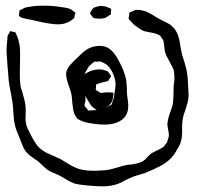

<svg xmlns="http://www.w3.org/2000/svg" viewBox="-20 -604 696 678"><path d="M48 -561Q49 -562 48.5 -564Q48 -566 49 -567Q50 -568 53 -569.5Q56 -571 57 -571Q65 -576 69 -577Q72 -578 77 -579Q82 -580 85 -580Q102 -584 134 -584Q168 -584 196 -579Q198 -579 207.5 -577.5Q217 -576 224.5 -573.5Q232 -571 237 -566Q244 -562 246 -559V-558Q246 -554 243 -548Q243 -541 242 -540L234 -534Q222 -524 204 -520Q192 -518 185 -518Q155 -518 91 -534Q69 -538 58 -541Q56 -542 52.5 -543.5Q49 -545 47 -549ZM332 -583H337Q349 -583 361 -578Q362 -577 366.5 -575.5Q371 -574 372 -573Q373 -572 372.5 -568.5Q372 -565 372 -564Q371 -562 371.5 -558.5Q372 -555 371 -553Q371 -552 366 -550Q356 -543 352 -541Q343 -538 333 -538Q324 -538 319 -539Q312 -539 310 -541Q307 -543 305 -546.5Q303 -550 301 -552Q300 -553 299 -554Q298 -555 298 -557Q298 -558 299 -559Q300 -560 300 -562Q302 -566 305 -570.5Q308 -575 314 -578Q319 -579 323 -580.5Q327 -582 332 -583ZM619 -105Q615 -90 605 -76Q598 -61 587 -49Q571 -31 547.5 -18.5Q524 -6 492 7Q464 15 450 20L423 32Q409 41 391 47Q369 54 342 54Q329 54 301 52Q294 51 275.5 49.5Q257 48 243 44Q229 39 211 28Q195 18 186 14Q180 11 167.5 6Q155 1 147 -5Q140 -10 131 -19Q122 -28 115 -34Q108 -39 92 -50Q76 -61 67 -75Q62 -84 57.5 -95.5Q53 -107 51 -112Q37 -144 33 -161Q29 -176 28 -196Q27 -216 26 -226Q25 -242 19 -272Q13 -300 11 -318L9 -341Q9 -350 7 -364L3 -422Q3 -443 6 -465Q6 -474 7 -478L14 -490Q15 -491 15.5 -492.5Q16 -494 17 -495L21 -493Q23 -492 27.5 -491.5Q32 -491 34 -490L38 -482Q45 -467 47 -454Q51 -442 51 -413L50 -343Q50 -298 57 -285Q59 -278 65 -256Q71 -234 71 -215L70 -186Q70 -174 73 -162Q76 -152 89 -127Q100 -106 109 -93.5Q118 -81 132 -72Q141 -65 170 -53Q188 -45 192 -43Q211 -32 214 -30Q234 -17 249 -11Q272 -1 309 -1Q326 -1 334 -2Q357 -2 378 -8Q387 -10 397.5 -13.5Q408 -17 421 -20Q432 -23 443 -23Q472 -27 485 -35Q493 -40 501 -50Q511 -60 517 -64Q524 -68 536 -73.5Q548 -79 555 -84Q558 -85 560 -88.5Q562 -92 564 -94Q568 -98 569 -100Q570 -101 570.5 -104Q571 -107 572 -108L576 -122Q577 -128 575.5 -135.5Q574 -143 574 -146Q571 -157 571 -167Q571 -170 572 -173.5Q573 -177 573 -180Q575 -190 581 -208Q584 -214 588 -228Q592 -243 592.5 -263Q593 -283 593 -292Q593 -301 594.5 -311Q596 -321 596 -330Q596 -345 593 -358Q591 -364 579 -386Q567 -407 564 -416Q561 -426 559 -449L557 -460Q556 -463 553.5 -466.5Q551 -470 550 -471L546 -478L536 -483Q524 -488 508 -490Q504 -491 498 -492Q492 -493 484 -496Q474 -501 454 -516Q449 -521 439 -532Q435 -536 434 -538Q434 -543 436 -549Q436 -558 437 -559Q439 -561 448 -564L458 -569H464Q475 -569 483 -567Q486 -566 490.5 -565Q495 -564 501 -561Q504 -560 523 -549Q535 -541 541 -538Q548 -534 560.5 -528Q573 -522 581 -517L595 -504Q597 -502 604 -490Q613 -473 617 -441L622 -415Q623 -409 630 -389Q638 -363 640 -350Q642 -339 643 -325.5Q644 -312 644 -307Q644 -298 645 -288.5Q646 -279 646 -270Q646 -255 642.5 -242Q639 -229 635 -217Q631 -205 629 -200Q623 -179 623 -155Q623 -151 623 -135Q623 -119 619 -105ZM256 -403Q273 -420 283 -427Q305 -442 332 -442Q355 -442 370 -429Q385 -416 397 -394Q421 -351 426 -319L428 -293Q428 -276 429 -267Q430 -260 431.5 -248.5Q433 -237 433 -230Q433 -207 421 -191Q419 -189 417 -187Q415 -185 413 -183Q390 -164 348 -164Q328 -164 304 -168Q276 -172 264 -179L254 -184L249 -191Q243 -199 243 -201Q242 -204 239 -214Q237 -225 235 -243Q235 -251 233 -267Q231 -279 225.5 -293.5Q220 -308 218 -316Q212 -338 214 -350Q215 -355 222 -367Q234 -383 256 -403ZM282 -251 279 -235Q279 -234 278.5 -232.5Q278 -231 279 -230Q280 -227 283.5 -224Q287 -221 288 -219Q290 -215 292 -214H301Q314 -214 326 -217Q347 -219 356 -223L365 -230Q367 -231 370 -232.5Q373 -234 375 -236L377 -244Q381 -254 382 -260Q383 -267 385.5 -281.5Q388 -296 388 -307Q388 -327 376 -350.5Q364 -374 346 -382Q343 -383 339.5 -385Q336 -387 334 -387H331Q325 -387 323 -386Q322 -386 318 -386.5Q314 -387 312 -385L305 -380Q295 -372 290 -363Q272 -335 272 -315Q272 -311 273.5 -305Q275 -299 276 -293Q282 -272 282 -251ZM372 -240Q364 -229 353 -221L346 -216Q343 -215 335 -215L327 -214Q324 -214 321.5 -216Q319 -218 318 -218Q306 -225 300 -234Q279 -266 270 -291L266 -302L267 -316V-324Q268 -327 274 -333Q275 -335 276.5 -338Q278 -341 280 -342Q281 -344 284 -345.5Q287 -347 289 -348Q308 -359 333 -359Q343 -359 352 -355Q353 -354 356 -353.5Q359 -353 360 -352Q362 -351 364.5 -346.5Q367 -342 369 -340Q370 -339 371 -338Q372 -337 372 -335Q372 -333 371 -332Q370 -331 369 -330Q368 -328 365.5 -323.5Q363 -319 361 -318Q360 -317 356 -316.5Q352 -316 350 -315Q344 -314 337.5 -312Q331 -310 328 -309Q327 -308 324 -307.5Q321 -307 320 -306Q319 -304 319 -295L318 -287Q320 -285 322.5 -283.5Q325 -282 327 -281Q329 -280 331.5 -278Q334 -276 336 -276H338L347 -277Q354 -278 366 -278L377 -277H380Q381 -275 381 -272Q381 -269 380 -266Q379 -263 378 -254.5Q377 -246 372 -240Z"/></svg>

Font: Rubik-Burned
Style: Regular
Weight: 400
Designer: NaN (generative design), Hubert & Fischer (Rubik source font outlines)
Foundry: NaN, Hubert & Fischer
Version: Version 1.000